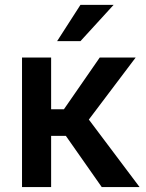

<svg xmlns="http://www.w3.org/2000/svg" viewBox="-20 -763 594 783"><path d="M212.9 -595.2H308.1L443.4 -743.2H308.1ZM395 0H549.3L342.3 -275.4L533.2 -528.3H386.7L240.7 -317.4H188.5V-528.3H69.8V0H188.5V-209H248.5Z"/></svg>

Font: Roboto Medium
Style: Regular
Weight: 500
Designer: Google
Version: Version 2.137; 2017